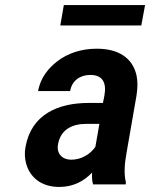

<svg xmlns="http://www.w3.org/2000/svg" viewBox="-20 -731 595 761"><path d="M482 -128 521 -352C526 -383 526 -410 521 -433C505 -501 451 -538 363 -538C301 -538 247 -519 207 -488C173 -462 140 -423 131 -370H258C265 -412 298 -434 338 -434C386 -434 403 -404 394 -353L388 -323H332C212 -323 104 -279 81 -148C77 -125 78 -104 83 -85C97 -30 142 10 215 10C271 10 314 -14 345 -47C344 -28 345 -13 349 0H478L479 -8C471 -41 473 -79 482 -128ZM210 -159C220 -218 267 -240 321 -240H374L358 -149C338 -120 303 -98 262 -98C227 -98 203 -122 210 -159ZM540 -630 555 -711H233L219 -630Z"/></svg>

Font: Asimov
Style: NarIt
Weight: 500
Designer: Google
Version: Version 2.000980; 2014